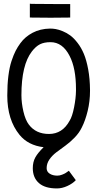

<svg xmlns="http://www.w3.org/2000/svg" viewBox="-20 -803 558 1055"><path d="M365.7 -780.8V-706.5H357.4Q329.1 -705.6 258.8 -705.6Q186 -705.6 152.8 -706.5L144 -707V-782.7L153.3 -781.7Q185.1 -780.8 277.3 -780.8Q277.3 -780.8 357.4 -780.8ZM254.9 -646Q270 -646 286.1 -643.3Q302.2 -640.6 324.5 -631.6Q346.7 -622.6 366.2 -608.2Q385.7 -593.8 406 -567.6Q426.3 -541.5 440.7 -507.3Q455.1 -473.1 464.6 -421.9Q474.1 -370.6 474.6 -308.6V-303.2Q474.6 -246.6 461.7 -193.4Q448.7 -140.1 429.7 -103Q415.5 -73.2 389.9 -46.9Q364.3 -20.5 338.9 -2.4Q313.5 15.6 289.8 33.7Q266.1 51.8 251.2 73.7Q236.3 95.7 236.3 121.1Q236.3 140.6 253.2 151.4Q270 162.1 294.9 162.1Q308.1 162.1 321.5 156.7Q335 151.4 340.8 147.5Q346.7 143.6 358.4 135.3L396.5 187Q379.4 205.6 350.1 219Q320.8 232.4 293 232.4Q226.6 232.4 193.4 202.6Q160.2 172.9 160.2 121.1Q160.2 86.9 174.3 61.5Q188.5 36.1 219.7 5.9Q134.3 -4.4 87.4 -62Q20 -144.5 20 -277.8Q20 -337.9 26.1 -386.2Q32.2 -434.6 43.5 -468.3Q54.7 -502 65.9 -523.7Q77.1 -545.4 91.8 -565.4Q117.7 -601.1 159.2 -623Q200.7 -645 254.9 -646ZM138.7 -118.2Q177.2 -66.9 249 -66.9Q323.2 -66.9 362.8 -140.1Q377 -162.6 387 -212.9Q397 -263.2 397.5 -304.7V-314Q397.5 -427.7 362.8 -495.1Q324.2 -571.3 257.3 -571.3Q222.7 -571.3 199.7 -559.8Q176.8 -548.3 155.3 -520.5Q97.7 -446.3 97.7 -279.8Q97.7 -237.8 108.6 -190.4Q119.6 -143.1 138.7 -118.2Z"/></svg>

Font: Fantasque Sans Mono
Style: Regular
Weight: 400
Monospace: yes
Designer: Jany Belluz
Version: Version 1.8.0 ; ttfautohint (v1.8.2)